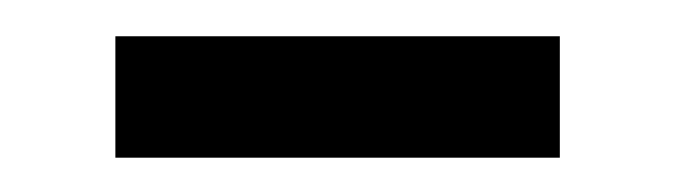

<svg xmlns="http://www.w3.org/2000/svg" viewBox="-20 -328 379 108"><path d="M44.9 -239.3V-307.6H294.9V-239.3Z"/></svg>

Font: Bpmf GenYo Gothic R
Style: R
Weight: 400
Foundry: But Ko
Version: Version 1.320